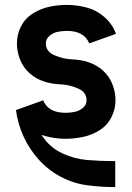

<svg xmlns="http://www.w3.org/2000/svg" viewBox="-20 -558 540 783"><path d="M449 205Q392 205 335.5 197.5Q279 190 228 163Q177 136 138.5 93.5Q100 51 76 -1.5Q52 -54 45 -110H48L156 -149Q177 -98 247 -98Q265 -98 283.5 -101.5Q302 -105 317.5 -117.5Q333 -130 333 -149Q333 -183 296.5 -198Q260 -213 226.5 -214Q193 -215 160 -225.5Q127 -236 101 -259Q75 -282 62 -314.5Q49 -347 49 -381Q49 -418 66 -451Q83 -484 114.5 -503.5Q146 -523 181.5 -530.5Q217 -538 253 -538Q294 -538 334.5 -527Q375 -516 407 -487.5Q439 -459 453 -420L344 -381Q323 -432 253 -432Q235 -432 216.5 -428.5Q198 -425 182.5 -412.5Q167 -400 167 -381Q167 -347 203.5 -332Q240 -317 273.5 -316Q307 -315 340 -304.5Q373 -294 399 -271Q425 -248 438 -215.5Q451 -183 451 -149Q451 -112 434 -79Q417 -46 385.5 -26.5Q354 -7 318.5 0.5Q283 8 247 8Q206 8 165 -3Q157 -5 149 -8L152 -4Q183 43 232.5 66.5Q282 90 335.5 94.5Q389 99 443 99H450V205Z"/></svg>

Font: Iosevka SS01
Style: Bold
Weight: 700
Monospace: yes
Designer: Belleve Invis
Foundry: Belleve Invis
Version: 2.3.3; ttfautohint (v1.8.3)